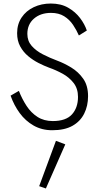

<svg xmlns="http://www.w3.org/2000/svg" viewBox="-20 -729 564 1088"><path d="M87 -214Q105 -168 130.5 -129Q156 -90 192.5 -66.5Q229 -43 279 -43Q354 -43 388 -81Q422 -119 422 -180Q422 -227 397 -259Q372 -291 334.5 -311.5Q297 -332 257 -346Q230 -356 198.5 -372Q167 -388 139.5 -411Q112 -434 94.5 -466Q77 -498 77 -541Q77 -592 102.5 -630Q128 -668 171.5 -688.5Q215 -709 268 -709Q325 -709 366 -685.5Q407 -662 433.5 -627Q460 -592 472 -556L427 -528Q414 -558 394 -588Q374 -618 343.5 -637Q313 -656 269 -656Q210 -656 172.5 -623.5Q135 -591 135 -537Q135 -497 159.5 -469Q184 -441 223 -421Q262 -401 305 -385Q343 -371 383.5 -346.5Q424 -322 451.5 -283Q479 -244 479 -184Q479 -129 457 -85Q435 -41 390.5 -16Q346 9 276 9Q217 9 170.5 -17.5Q124 -44 91.5 -88.5Q59 -133 40 -187ZM297 69 350 89 240 339 202 326Z"/></svg>

Font: Jost* Light
Style: Regular
Weight: 300
Version: Version 3.7